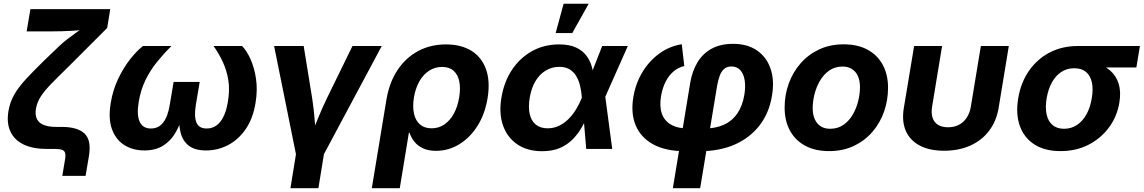

<svg xmlns="http://www.w3.org/2000/svg" viewBox="-20 -775 5951 999"><path d="M304.2 140.1 318.4 54.7Q322.3 32.7 318.8 21Q315.4 9.3 303 4.6Q290.5 0 266.6 0H223.6Q150.9 0 102.8 -23.2Q54.7 -46.4 34.2 -90.6Q13.7 -134.8 23.9 -197.3Q31.7 -242.7 53.2 -281Q74.7 -319.3 112.3 -360.4Q149.9 -401.4 204.1 -454.6L285.6 -532.7Q305.2 -551.8 328.4 -569.8Q351.6 -587.9 375.2 -604.5Q398.9 -621.1 420.9 -635.5Q442.9 -649.9 460 -660.6L445.3 -622.1Q426.8 -620.1 402.8 -618.2Q378.9 -616.2 352.8 -614.7Q326.7 -613.3 301.3 -612.5Q275.9 -611.8 254.4 -611.8H118.7L138.2 -727.5H553.7L537.6 -629.4L342.8 -434.6Q284.7 -377.9 247.8 -340.1Q210.9 -302.2 191.9 -272.5Q172.9 -242.7 167 -209.5Q161.6 -175.8 172.6 -154.8Q183.6 -133.8 209 -124.3Q234.4 -114.7 271.5 -114.7H300.8Q383.3 -114.7 419.7 -80.3Q456.1 -45.9 442.9 36.1L425.3 140.1Z M731.4 7.8Q671.9 7.8 627.2 -20Q582.5 -47.9 562.5 -103Q542.5 -158.2 556.2 -239.7Q567.4 -307.6 595.5 -366.2Q623.5 -424.8 658.4 -468.5Q693.4 -512.2 724.1 -535.6H872.1Q832 -496.1 796.9 -452.6Q761.7 -409.2 736.8 -358.2Q711.9 -307.1 701.7 -244.6Q690.4 -176.8 706.8 -141.6Q723.1 -106.4 765.1 -106.4Q805.2 -106.4 829.3 -137.7Q853.5 -168.9 863.3 -229.5L883.3 -348.6H1019L999 -229.5Q989.3 -168.9 1002 -137.7Q1014.6 -106.4 1055.2 -106.4Q1098.1 -106.4 1126.2 -141.6Q1154.3 -176.8 1165.5 -244.1Q1176.3 -306.6 1168 -357.9Q1159.7 -409.2 1139.2 -452.9Q1118.7 -496.6 1091.3 -535.6H1239.7Q1263.2 -511.7 1283.2 -467.8Q1303.2 -423.8 1312 -365.5Q1320.8 -307.1 1309.6 -239.7Q1296.4 -158.2 1258.3 -103Q1220.2 -47.9 1166.5 -20Q1112.8 7.8 1052.2 7.8Q994.1 7.8 962.2 -17.1Q930.2 -42 919.4 -86.2Q908.7 -130.4 912.6 -188H934.1Q919.4 -129.9 893.8 -85.7Q868.2 -41.5 828.4 -16.8Q788.6 7.8 731.4 7.8Z M1521.5 35.2 1406.2 -535.6H1560.1L1604.5 -262.2Q1612.3 -211.4 1616.5 -160.2Q1620.6 -108.9 1625 -55.2H1592.3Q1614.3 -108.9 1635 -160.2Q1655.8 -211.4 1680.2 -262.2L1814 -535.6H1966.3L1661.1 35.2ZM1491.2 204.1 1524.9 -3.4H1670.4L1636.7 204.1Z M1914.6 204.1 1990.7 -256.8Q2005.4 -345.2 2047.9 -409.7Q2090.3 -474.1 2155 -509Q2219.7 -543.9 2300.3 -543.9Q2378.9 -543.9 2432.4 -511Q2485.8 -478 2508.5 -415.5Q2531.2 -353 2517.1 -265.1Q2503.4 -181.2 2464.1 -119.4Q2424.8 -57.6 2368.9 -23.9Q2313 9.8 2249 9.8Q2208 9.8 2180.2 -3.7Q2152.3 -17.1 2135.7 -38.3Q2119.1 -59.6 2110.8 -84H2107.4L2060.1 204.1ZM2225.6 -107.4Q2263.2 -107.4 2292.5 -127.7Q2321.8 -147.9 2341.6 -184.1Q2361.3 -220.2 2369.1 -268.6Q2377 -315.9 2369.6 -351.6Q2362.3 -387.2 2339.8 -407Q2317.4 -426.8 2279.8 -426.8Q2243.2 -426.8 2212.9 -407.2Q2182.6 -387.7 2162.4 -352.3Q2142.1 -316.9 2133.8 -268.6Q2126 -220.2 2134 -183.8Q2142.1 -147.5 2165.3 -127.4Q2188.5 -107.4 2225.6 -107.4Z M2800.8 11.7Q2724.1 11.7 2671.9 -23.7Q2619.6 -59.1 2597.4 -121.8Q2575.2 -184.6 2588.9 -266.6Q2602.5 -349.6 2644 -411.9Q2685.5 -474.1 2748.3 -509Q2811 -543.9 2889.2 -543.9Q2942.4 -543.9 2977.1 -527.8Q3011.7 -511.7 3031.5 -484.9Q3051.3 -458 3060.1 -425.3Q3068.8 -392.6 3071.3 -359.9H3111.8L3128.9 -274.9L3165.5 0H3030.3L3007.3 -269Q3004.9 -301.8 2997.8 -330.3Q2990.7 -358.9 2977.3 -380.6Q2963.9 -402.3 2942.6 -414.8Q2921.4 -427.2 2890.1 -427.2Q2851.1 -427.2 2819.1 -407.7Q2787.1 -388.2 2765.9 -352.5Q2744.6 -316.9 2736.3 -267.1Q2728 -217.8 2736.1 -181.9Q2744.1 -146 2767.8 -126.7Q2791.5 -107.4 2829.6 -107.4Q2861.3 -107.4 2888.4 -120.4Q2915.5 -133.3 2938 -155.8Q2960.4 -178.2 2977.8 -206.8Q2995.1 -235.4 3007.3 -266.1L3113.3 -535.6H3246.6L3127 -266.1L3081.5 -181.2H3041.5Q3026.9 -147.5 3007.6 -113.5Q2988.3 -79.6 2960.7 -51Q2933.1 -22.5 2894 -5.4Q2855 11.7 2800.8 11.7ZM2871.1 -603 2912.6 -755.4H3043L2957.5 -603Z M3481 204.1 3571.3 -344.2Q3581.5 -404.8 3608.9 -450.4Q3636.2 -496.1 3682.4 -521.5Q3728.5 -546.9 3794.9 -546.9Q3868.7 -546.9 3918.5 -512.7Q3968.3 -478.5 3989.3 -417.7Q4010.3 -356.9 3996.6 -276.4Q3981.9 -187 3932.1 -122.6Q3882.3 -58.1 3803.5 -23.2Q3724.6 11.7 3621.6 11.7H3545.9Q3444.8 11.7 3379.6 -23.4Q3314.5 -58.6 3287.8 -122.1Q3261.2 -185.5 3275.4 -270Q3287.1 -340.3 3321.8 -398.4Q3356.4 -456.5 3409.2 -495.4Q3461.9 -534.2 3527.3 -544.9L3540.5 -431.2Q3510.3 -424.8 3485.4 -404.1Q3460.4 -383.3 3443.6 -350.3Q3426.8 -317.4 3419.4 -274.9Q3410.6 -221.2 3423.8 -183.6Q3437 -146 3472.4 -126Q3507.8 -106 3565.9 -106H3641.6Q3702.1 -106 3745.8 -125.7Q3789.6 -145.5 3816.4 -184.8Q3843.3 -224.1 3853 -281.7Q3859.9 -324.7 3854.5 -357.9Q3849.1 -391.1 3831.8 -410.2Q3814.5 -429.2 3785.2 -429.2Q3761.7 -429.2 3747.1 -415.8Q3732.4 -402.3 3724.4 -379.9Q3716.3 -357.4 3711.4 -329.6L3623 204.1Z M4293.9 11.2Q4221.2 11.2 4169.4 -16.8Q4117.7 -44.9 4090.1 -95.7Q4062.5 -146.5 4062.5 -214.8Q4062.5 -280.3 4083.7 -339.6Q4105 -398.9 4145.3 -445.1Q4185.5 -491.2 4242.2 -517.8Q4298.8 -544.4 4369.6 -544.4Q4442.4 -544.4 4494.1 -516.4Q4545.9 -488.3 4573.2 -437.5Q4600.6 -386.7 4600.6 -318.4Q4600.6 -253.4 4579.8 -194.1Q4559.1 -134.8 4519 -88.6Q4479 -42.5 4422.4 -15.6Q4365.7 11.2 4293.9 11.2ZM4299.8 -105Q4339.4 -105 4368.7 -125.5Q4397.9 -146 4417 -178.7Q4436 -211.4 4445.3 -249.3Q4454.6 -287.1 4454.6 -321.3Q4454.6 -354.5 4444.1 -378.4Q4433.6 -402.3 4413.3 -415.5Q4393.1 -428.7 4363.8 -428.7Q4324.2 -428.7 4294.9 -408.2Q4265.6 -387.7 4246.6 -355.2Q4227.5 -322.8 4218 -284.9Q4208.5 -247.1 4208.5 -211.9Q4208.5 -163.1 4232.2 -134Q4255.9 -105 4299.8 -105Z M4892.6 9.3Q4816.4 9.3 4765.6 -17.6Q4714.8 -44.4 4693.1 -94Q4671.4 -143.6 4682.6 -212.4L4736.3 -535.6H4881.8L4830.1 -221.7Q4824.2 -186.5 4832.3 -162.4Q4840.3 -138.2 4860.8 -125.5Q4881.3 -112.8 4912.6 -112.8Q4944.8 -112.8 4969.2 -125.5Q4993.7 -138.2 5009.8 -162.4Q5025.9 -186.5 5031.7 -221.7L5083.5 -535.6H5229L5175.8 -212.4Q5164.1 -144 5126.2 -94.2Q5088.4 -44.4 5028.6 -17.6Q4968.8 9.3 4892.6 9.3Z M5498 11.2Q5417 11.2 5363 -22.9Q5309.1 -57.1 5286.6 -118.9Q5264.2 -180.7 5277.8 -263.2Q5291.5 -345.7 5334.2 -407Q5377 -468.3 5441.9 -502Q5506.8 -535.6 5587.9 -535.6H5911.1L5892.6 -423.8H5661.6L5568.8 -419.9Q5531.2 -419.9 5502 -400.6Q5472.7 -381.3 5453.4 -346.4Q5434.1 -311.5 5425.8 -263.7Q5418 -216.3 5425.5 -180.4Q5433.1 -144.5 5456.1 -124.8Q5479 -105 5516.6 -105Q5554.2 -105 5583.7 -124.8Q5613.3 -144.5 5633.1 -180.2Q5652.8 -215.8 5660.6 -263.7Q5668.9 -311.5 5661.1 -346.7Q5653.3 -381.8 5630.4 -400.9Q5607.4 -419.9 5569.8 -419.9L5576.2 -460.9Q5632.8 -460.9 5679 -448Q5725.1 -435.1 5756.3 -408Q5787.6 -380.9 5800.5 -339.4Q5813.5 -297.9 5804.2 -241.2Q5792.5 -169.4 5750.5 -112.3Q5708.5 -55.2 5643.8 -22Q5579.1 11.2 5498 11.2Z"/></svg>

Font: Inter 20pt
Style: Bold Italic
Weight: 700
Italic angle: -9.3988°
Version: Version 4.001;git-66647c0bb